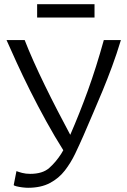

<svg xmlns="http://www.w3.org/2000/svg" viewBox="-20 -883 600 910"><path d="M113 7Q101 7 85.5 5Q70 3 58 0Q46 -3 45 -6L58 -72Q68 -68 85 -63.5Q102 -59 123 -59Q182 -59 213.5 -87Q245 -115 270 -154L280 -171Q239 -236 199 -308.5Q159 -381 123 -453Q87 -525 58.5 -587.5Q30 -650 11 -693H97Q114 -649 138.5 -594Q163 -539 192.5 -478.5Q222 -418 253 -358Q284 -298 313 -244Q357 -345 396.5 -454Q436 -563 472 -693H553Q533 -627 511 -567.5Q489 -508 466.5 -453.5Q444 -399 421 -346Q398 -293 375 -239Q357 -198 336.5 -155Q316 -112 287.5 -75Q259 -38 216.5 -15.5Q174 7 113 7ZM156 -800V-863H428V-800Z"/></svg>

Font: Ubuntu Sans Mono
Style: Regular
Weight: 400
Monospace: yes
Designer: Dalton Maag Ltd
Foundry: Dalton Maag Ltd
Version: Version 1.006